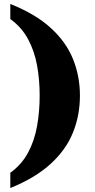

<svg xmlns="http://www.w3.org/2000/svg" viewBox="-20 -801 480 968"><path d="M32 147V70Q89 29 121.5 -31.5Q154 -92 167 -166Q180 -240 180 -319Q180 -398 167 -470.5Q154 -543 121.5 -603.5Q89 -664 32 -705V-781Q158 -731 235.5 -660.5Q313 -590 348 -503.5Q383 -417 383 -319Q383 -220 348 -133Q313 -46 235.5 25Q158 96 32 147Z"/></svg>

Font: Noto Serif Tamil Black
Style: Regular
Weight: 900
Designer: Indian Type Foundry, Tom Grace, and the Monotype Design Team
Foundry: Monotype Imaging Inc.
Version: Version 2.004; ttfautohint (v1.8.4.7-5d5b)